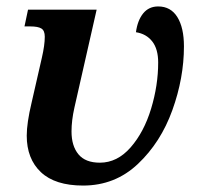

<svg xmlns="http://www.w3.org/2000/svg" viewBox="-20 -566 622 596"><path d="M63 -145Q63 -184 78 -247L110 -387Q119 -426 119 -452Q119 -471 108.5 -477.5Q98 -484 74 -484H56L67 -536H280L211 -232Q202 -192 202 -158Q202 -113 223.5 -87Q245 -61 290 -61Q344 -61 385.5 -108.5Q427 -156 449 -228.5Q471 -301 471 -372Q471 -414 452.5 -437.5Q434 -461 402 -466Q407 -503 424.5 -524.5Q442 -546 471 -546Q510 -546 530.5 -513Q551 -480 551 -422Q551 -324 515 -224Q479 -124 408 -57Q337 10 238 10Q151 10 107 -31.5Q63 -73 63 -145Z"/></svg>

Font: Noto Serif Narrow
Style: Bold Italic
Weight: 700
Width: 4
Italic angle: -12°
Designer: Monotype Design Team
Foundry: Monotype Imaging Inc.
Version: Version 1.001